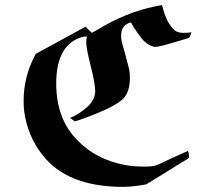

<svg xmlns="http://www.w3.org/2000/svg" viewBox="-20 -696 766 748"><path d="M351 -338Q351 -370 333.5 -438.5Q316 -507 316 -532Q316 -546 319 -552Q319 -554 316 -554Q299 -554 275 -542Q199 -502 199 -371Q199 -234 280 -151Q354 -74 468 -53Q501 -47 541 -47Q572 -47 585 -51Q596 -54 652 -81L712 -108Q716 -104 716 -81L706 -74Q695 -68 673 -54Q651 -40 633 -29L550 22L540 24Q492 32 460 32Q241 32 145 -93Q87 -166 74 -264Q72 -280 72 -303Q72 -394 114 -476L119 -486L313 -592L338 -568L359 -580Q473 -649 584 -671Q587 -672 590.5 -672.5Q594 -673 596.5 -673.5Q599 -674 601 -674.5Q603 -675 604 -675H606Q607 -675 608 -676H610Q612 -676 615.5 -660.5Q619 -645 630 -620.5Q641 -596 660 -578Q673 -568 694 -568Q717 -568 721 -570H726Q724 -565 722 -559L717 -549L706 -545Q682 -538 620 -520Q592 -513 583 -513Q558 -519 541 -536Q532 -545 515 -569Q498 -593 490 -609Q452 -599 452 -558Q452 -542 454 -535Q456 -527 458.5 -518Q461 -509 467.5 -486Q474 -463 483 -427Q486 -413 486 -393Q486 -341 463 -315Q434 -280 296 -231L272 -223L262 -230L253 -237Q277 -245 309 -270Q349 -301 351 -338Z"/></svg>

Font: MathJax_Fraktur
Style: Bold
Weight: 700
Version: Version 1.1